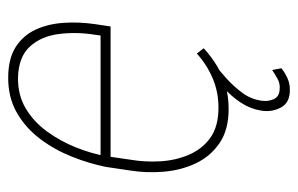

<svg xmlns="http://www.w3.org/2000/svg" viewBox="-152 -426 741 478"><g transform="rotate(-90 219.0 -187.5)"><path d="M186 10.7Q134.8 10.7 101.6 -11.7Q68.4 -34.2 51 -70.8Q33.7 -107.4 30 -150.9Q26.4 -194.3 33.2 -235.8L42 -294.9Q50.3 -336.4 67.4 -379.4Q84.5 -422.4 111.6 -458.5Q138.7 -494.6 177 -516.6Q215.3 -538.6 266.1 -538.1Q312.5 -537.6 341.1 -519Q369.6 -500.5 383.8 -469.7Q397.9 -439 400.6 -400.9Q403.3 -362.8 397.5 -322.3L391.6 -283.2H57.6L62.5 -308.1H369.1L371.1 -322.8Q378.4 -368.2 372.8 -412.1Q367.2 -456.1 341.6 -484.1Q315.9 -512.2 264.6 -513.7Q220.7 -514.2 187.5 -494.4Q154.3 -474.6 130.1 -441.4Q106 -408.2 90.6 -369.6Q75.2 -331.1 68.8 -294.9L60.1 -234.9Q53.7 -198.2 55.9 -159.7Q58.1 -121.1 72.3 -88.1Q86.4 -55.2 114 -35.2Q141.6 -15.1 187 -14.6Q227.1 -14.2 261.5 -28.6Q295.9 -43 324.2 -68.4L337.4 -51.3Q315.9 -31.7 292.2 -17.6Q268.6 -3.4 241.9 3.7Q215.3 10.7 186 10.7ZM284.7 -37.6 302.7 -28.3Q282.7 -13.2 262.7 4.9Q242.7 22.9 226.8 44.2Q210.9 65.4 207 91.3Q204.1 107.9 210.4 122.6Q216.8 137.2 235.8 137.7Q249 139.2 261 132.6Q272.9 126 283.2 119.1L287.6 142.1Q275.9 151.4 262.7 157.2Q249.5 163.1 234.4 163.1Q201.7 163.6 189.7 140.6Q177.7 117.7 182.1 91.8Q186.5 64.5 202.1 40.8Q217.8 17.1 240 -2.4Q262.2 -22 284.7 -37.6Z"/></g></svg>

Font: Roboto Condensed Thin
Style: Italic
Weight: 250
Italic angle: -12°
Designer: Christian Robertson
Foundry: Google
Version: Version 3.008; 2023